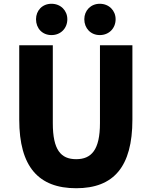

<svg xmlns="http://www.w3.org/2000/svg" viewBox="-20 -984 803 1018"><path d="M384 14C582 14 682 -99 682 -350V-744H510V-331C510 -190 465 -140 384 -140C302 -140 260 -190 260 -331V-744H82V-350C82 -99 185 14 384 14ZM253 -798C302 -798 337 -834 337 -882C337 -928 302 -964 253 -964C204 -964 171 -928 171 -882C171 -834 204 -798 253 -798ZM509 -798C558 -798 593 -834 593 -882C593 -928 558 -964 509 -964C461 -964 427 -928 427 -882C427 -834 461 -798 509 -798Z"/></svg>

Font: Noto Sans CJK KR Black
Style: Regular
Weight: 900
Designer: Ryoko NISHIZUKA (kana & ideographs); Paul D. Hunt (Latin, Greek & Cyrillic); Wenlong ZHANG (bopomofo); Sandoll Communica
Foundry: Adobe Systems Incorporated
Version: Version 1.004;PS 1.004;hotconv 1.0.82;makeotf.lib2.5.63406